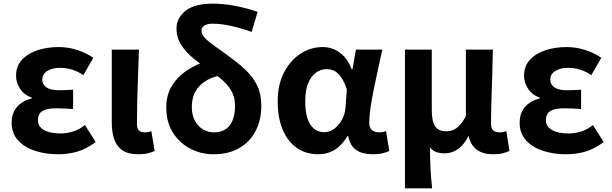

<svg xmlns="http://www.w3.org/2000/svg" viewBox="-20 -832 3354 1053"><path d="M299 14Q228 14 170 -5.5Q112 -25 78 -63.5Q44 -102 44 -158Q44 -197 58 -223.5Q72 -250 97 -267Q122 -284 154 -292V-297Q112 -311 90 -345.5Q68 -380 68 -416Q68 -470 101 -505Q134 -540 187 -557Q240 -574 302 -574Q352 -574 401.5 -558.5Q451 -543 492 -515L437 -420Q408 -440 375.5 -450Q343 -460 309 -460Q267 -460 239.5 -443Q212 -426 212 -396Q212 -368 235 -352.5Q258 -337 305 -337Q322 -337 342 -338Q362 -339 381 -340V-234Q356 -236 332.5 -237Q309 -238 287 -238Q237 -238 212.5 -223Q188 -208 188 -173Q188 -138 221 -119Q254 -100 314 -100Q343 -100 378 -110Q413 -120 446 -146L505 -53Q452 -14 402.5 0Q353 14 299 14Z M739 14Q683 14 651.5 -7.5Q620 -29 606.5 -68Q593 -107 593 -159V-560H742Q740 -492 737 -417.5Q734 -343 732.5 -274Q731 -205 731 -153Q731 -127 742 -116.5Q753 -106 776 -106Q783 -106 792.5 -107.5Q802 -109 810 -113L828 -4Q812 3 791.5 8.5Q771 14 739 14Z M1151 14Q1082 14 1023 -17Q964 -48 928 -105Q892 -162 892 -243Q892 -312 923.5 -362.5Q955 -413 1006 -446.5Q1057 -480 1115 -497L1182 -417Q1113 -402 1072.5 -358.5Q1032 -315 1032 -245Q1032 -201 1049 -169.5Q1066 -138 1094 -122Q1122 -106 1155 -106Q1190 -106 1216 -122.5Q1242 -139 1255.5 -171.5Q1269 -204 1269 -252Q1269 -298 1249.5 -332.5Q1230 -367 1197 -395.5Q1164 -424 1124 -450Q1083 -478 1042.5 -510.5Q1002 -543 975 -584Q948 -625 948 -677Q948 -732 996.5 -772Q1045 -812 1148 -812Q1206 -812 1269 -800Q1332 -788 1393 -767L1360 -657Q1298 -679 1244 -690.5Q1190 -702 1147 -702Q1114 -702 1099.5 -691Q1085 -680 1085 -665Q1085 -642 1107.5 -620Q1130 -598 1166.5 -573Q1203 -548 1245 -516Q1295 -480 1332.5 -443Q1370 -406 1391.5 -360.5Q1413 -315 1413 -252Q1413 -173 1381.5 -113Q1350 -53 1291.5 -19.5Q1233 14 1151 14Z M1725 14Q1659 14 1609 -20Q1559 -54 1531 -119.5Q1503 -185 1503 -276Q1503 -369 1538 -435.5Q1573 -502 1629 -538Q1685 -574 1750 -574Q1783 -574 1812.5 -561.5Q1842 -549 1867 -522.5Q1892 -496 1909 -452H1913L1932 -560H2077Q2066 -510 2053.5 -454Q2041 -398 2030 -343Q2019 -288 2012 -240.5Q2005 -193 2005 -159Q2005 -130 2020.5 -118Q2036 -106 2059 -106Q2068 -106 2077.5 -107.5Q2087 -109 2097 -113L2115 -4Q2101 3 2078.5 8.5Q2056 14 2024 14Q1968 14 1934 -9Q1900 -32 1890 -85H1885Q1827 14 1725 14ZM1759 -107Q1788 -107 1813 -125.5Q1838 -144 1855 -174.5Q1872 -205 1875 -242L1882 -341Q1873 -371 1861 -392.5Q1849 -414 1835 -427.5Q1821 -441 1805 -447Q1789 -453 1771 -453Q1741 -453 1714 -434.5Q1687 -416 1670.5 -377Q1654 -338 1654 -277Q1654 -191 1682 -149Q1710 -107 1759 -107Z M2201 201V-560H2348V-229Q2348 -166 2366.5 -139Q2385 -112 2426 -112Q2447 -112 2465 -119Q2483 -126 2500.5 -144.5Q2518 -163 2535 -195V-560H2683Q2682 -492 2679.5 -417.5Q2677 -343 2675 -274Q2673 -205 2673 -153Q2673 -127 2685.5 -116.5Q2698 -106 2721 -106Q2729 -106 2738 -107.5Q2747 -109 2757 -113L2774 -4Q2758 3 2737.5 8.5Q2717 14 2684 14Q2629 14 2595.5 -10.5Q2562 -35 2551 -84H2548Q2525 -38 2491.5 -14.5Q2458 9 2419 9Q2395 9 2374.5 2.5Q2354 -4 2338 -24Q2338 9 2339 37.5Q2340 66 2341 92Q2342 118 2344.5 144.5Q2347 171 2350 201Z M3085 14Q3014 14 2956 -5.5Q2898 -25 2864 -63.5Q2830 -102 2830 -158Q2830 -197 2844 -223.5Q2858 -250 2883 -267Q2908 -284 2940 -292V-297Q2898 -311 2876 -345.5Q2854 -380 2854 -416Q2854 -470 2887 -505Q2920 -540 2973 -557Q3026 -574 3088 -574Q3138 -574 3187.5 -558.5Q3237 -543 3278 -515L3223 -420Q3194 -440 3161.5 -450Q3129 -460 3095 -460Q3053 -460 3025.5 -443Q2998 -426 2998 -396Q2998 -368 3021 -352.5Q3044 -337 3091 -337Q3108 -337 3128 -338Q3148 -339 3167 -340V-234Q3142 -236 3118.5 -237Q3095 -238 3073 -238Q3023 -238 2998.5 -223Q2974 -208 2974 -173Q2974 -138 3007 -119Q3040 -100 3100 -100Q3129 -100 3164 -110Q3199 -120 3232 -146L3291 -53Q3238 -14 3188.5 0Q3139 14 3085 14Z"/></svg>

Font: Noto Sans SC
Style: Bold
Weight: 700
Designer: Ryoko NISHIZUKA  (kana, bopomofo & ideographs); Paul D. Hunt (Latin, Greek & Cyrillic); Sandoll Communications , Soo-you
Foundry: Adobe
Version: Version 2.004-H2;hotconv 1.0.118;makeotfexe 2.5.65603